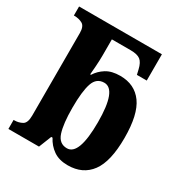

<svg xmlns="http://www.w3.org/2000/svg" viewBox="-178 -891 977 1032"><g transform="rotate(30 310.5 -375.0)"><path d="M388 10Q481 10 530.5 -57Q580 -124 580 -270Q580 -415 532 -481.5Q484 -548 394 -548Q341 -548 307.5 -527Q274 -506 254 -474H249Q250 -482 253 -522.5Q256 -563 256 -593V-695H373Q414 -695 433 -680.5Q452 -666 461 -627L468 -597H529V-760H15V-704H18Q47 -704 68.5 -692Q90 -680 90 -638V-126Q90 -80 68 -68Q46 -56 21 -56H15V0H205L236 -78H244Q264 -39 299 -14.5Q334 10 388 10ZM339 -67Q290 -67 273 -119.5Q256 -172 256 -271Q256 -373 273 -423Q290 -473 338 -473Q414 -473 414 -272Q414 -67 339 -67Z"/></g></svg>

Font: Noto Serif SemiCondensed Extra
Style: Regular
Weight: 800
Width: 4
Designer: Monotype Design Team
Foundry: Monotype Imaging Inc.
Version: Version 1.002